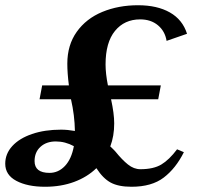

<svg xmlns="http://www.w3.org/2000/svg" viewBox="-20 -713 764 733"><path d="M656 -143 682 -132Q651 -70 605 -35Q559 0 482 0Q432 0 402.5 -16Q373 -32 348 -71Q313 -37 263 -18.5Q213 0 152 0Q85 0 42.5 -22.5Q0 -45 0 -88Q0 -126 27 -155.5Q54 -185 102.5 -201.5Q151 -218 213 -218Q238 -218 266 -213Q265 -273 251 -334H131L141 -387H243Q237 -434 237 -470Q237 -541 273 -591.5Q309 -642 370.5 -667.5Q432 -693 507 -693Q580 -693 628.5 -665.5Q677 -638 694 -584L616 -557Q610 -594 583 -616.5Q556 -639 515 -639Q455 -639 419 -595Q383 -551 383 -467Q383 -432 392 -387H594L584 -334H404Q416 -279 416 -242Q416 -193 401 -154Q413 -143 421 -134Q446 -103 468.5 -85Q491 -67 516 -67Q566 -67 596 -85Q626 -103 656 -143ZM262 -155Q229 -173 193 -173Q157 -173 134.5 -152.5Q112 -132 112 -98Q112 -53 169 -53Q203 -53 228 -79.5Q253 -106 262 -155Z"/></svg>

Font: Fahkwang SemiBold
Style: Italic
Weight: 600
Italic angle: -10°
Version: Version 1.000; ttfautohint (v1.6)